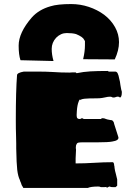

<svg xmlns="http://www.w3.org/2000/svg" viewBox="-20 -931 673 947"><path d="M93 -8Q86 -17 83 -30Q80 -35 78 -43Q69 -61 65 -93Q61 -139 61 -166Q60 -178 60 -199V-223Q60 -253 59 -270Q58 -288 58 -341Q58 -483 64 -560Q64 -572 98 -578H128H153Q210 -578 238 -576Q280 -573 323 -573Q333 -573 338 -574H353L358 -570Q391 -577 426 -579Q461 -581 511 -581Q513 -581 516 -578H548Q556 -578 560.5 -569Q565 -560 568 -543Q572 -530 574 -511Q578 -486 581 -478Q581 -450 571 -450Q570 -450 568 -453L564 -454Q559 -455 553 -453Q547 -450 540 -450Q534 -450 530 -453Q528 -454 521 -454Q512 -454 500 -451Q496 -450 484.5 -448Q473 -446 458 -446Q415 -446 396 -444Q385 -443 375 -438V-440Q371 -440 368 -430Q361 -413 359 -383Q358 -374 358 -363Q358 -352 361.5 -348Q365 -344 373 -344Q379 -344 383 -348Q385 -348 388 -347Q391 -346 393 -344H478Q479 -346 481 -347Q483 -348 485 -348Q495 -348 500 -345Q506 -342 524 -339Q534 -339 538 -333Q543 -326 543 -320L564 -254Q567 -238 534 -233Q515 -229 461 -229H418H388Q374 -229 367 -227.5Q360 -226 358 -220Q354 -215 354 -204V-200Q354 -195 355 -193L354 -171Q353 -164 353 -150V-140V-131V-125Q398 -125 445 -128Q491 -131 536 -131Q539 -131 541 -126.5Q543 -122 543 -116Q545 -110 545 -103Q547 -88 551 -75L558 -46V-26V-23V-15L550 -8H543H540Q529 -8 526 -9Q523 -11 519 -11Q517 -10 513 -8Q509 -6 506 -4V-9L494 -8H479Q475 -8 473 -10L465 -11Q428 -11 413 -4H96Q94 -4 93 -8ZM81 -634Q72 -661 72 -706Q72 -770 137 -845Q172 -884 229 -900Q264 -911 331 -911Q376 -911 418 -897Q460 -883 494 -858Q528 -832 547.5 -797Q567 -762 567 -723Q567 -683 546 -638L390 -639Q399 -677 399 -708V-729Q399 -729 397.5 -730.5Q396 -732 395 -735Q389 -749 355 -763Q337 -768 309 -768Q280 -768 257 -745Q235 -721 235 -690Q235 -661 244 -630Z"/></svg>

Font: Sigmar One
Style: Regular
Weight: 400
Designer: Vernon Adams
Foundry: Vernon Adams
Version: Version 2.000